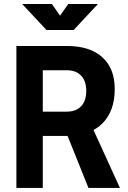

<svg xmlns="http://www.w3.org/2000/svg" viewBox="-20 -918 626 938"><path d="M182.1 -253.9V-372.6H306.6Q351.6 -372.6 376.5 -399.2Q401.4 -425.8 401.4 -473.6Q401.4 -522 376.5 -548.3Q351.6 -574.7 306.6 -574.7H184.1L172.4 -693.4H306.6Q418.5 -693.4 479.5 -638.7Q540.5 -584 540.5 -483.4Q540.5 -374.5 479.5 -314.2Q418.5 -253.9 306.6 -253.9ZM60.1 0V-693.4H189V0ZM412.1 0 281.2 -326.2H417L565.9 0ZM207 -771.5 88.4 -898.4H233.4L278.3 -834.5H268.6L313.5 -898.4H458.5L339.8 -771.5Z"/></svg>

Font: Cascadia Mono
Style: Regular
Weight: 400
Monospace: yes
Designer: Aaron Bell
Foundry: Saja Typeworks
Version: Version 2102.003